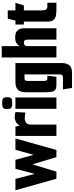

<svg xmlns="http://www.w3.org/2000/svg" viewBox="650 -1325 846 2202"><g transform="rotate(-90 1073.0 -224.0)"><path d="M-8 -470H122L180 -249L238 -470H341L398 -261L456 -470H586L454 0H372L289 -276L206 0H124Z M615 0V-470H721L734 -421Q748 -449 774.5 -463.5Q801 -478 824 -478Q852 -478 867 -475.5Q882 -473 889 -468L883 -355Q873 -358 854.5 -360.5Q836 -363 813 -363Q788 -363 767.5 -348Q747 -333 745 -299V0Z M926 0V-470H1056V0ZM991 -507Q948 -507 935.5 -519.5Q923 -532 923 -564Q923 -598 935.5 -610Q948 -622 991 -622Q1035 -622 1047 -610Q1059 -598 1059 -564Q1059 -532 1047 -519.5Q1035 -507 991 -507Z M1165 179 1149 75H1281Q1305 75 1313 64.5Q1321 54 1321 25V-366H1276Q1264 -366 1257.5 -362Q1251 -358 1248.5 -350Q1246 -342 1246 -328V-147Q1246 -127 1249 -118Q1252 -109 1258.5 -106.5Q1265 -104 1277 -104H1306L1293 0H1203Q1162 0 1144 -13Q1126 -26 1121 -55.5Q1116 -85 1116 -132V-350Q1116 -389 1127 -415.5Q1138 -442 1164 -456Q1190 -470 1235 -470H1451V60Q1451 116 1426.5 147.5Q1402 179 1338 179Z M1515 -627H1645V-421Q1659 -446 1682 -459.5Q1705 -473 1743 -473Q1789 -473 1811.5 -457Q1834 -441 1842 -418Q1850 -395 1850 -373V0H1720V-327Q1720 -349 1712.5 -361Q1705 -373 1683 -373Q1665 -373 1656 -364.5Q1647 -356 1645 -338V0H1515Z M2062 0Q2024 0 1993 -6.5Q1962 -13 1944 -34.5Q1926 -56 1926 -102V-373H1893V-470H1938L1960 -558H2055V-470H2141L2112 -373H2055V-163Q2055 -130 2066.5 -117Q2078 -104 2102 -104H2143V0Z"/></g></svg>

Font: Smooch Sans ExtraBold
Style: Regular
Weight: 800
Designer: Robert E. Leuschke
Foundry: Robert E. Leuschke
Version: Version 1.010